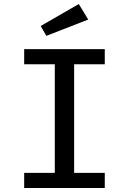

<svg xmlns="http://www.w3.org/2000/svg" viewBox="-20 -933 640 953"><path d="M500 -614H348V-75H500V0H100V-75H252V-614H100V-689H500ZM182 -804 371 -913 418 -836 210 -755Z"/></svg>

Font: Wlorlttqgufhjawjgtejqphaquk
Style: Regular
Weight: 400
Monospace: yes
Designer: Carrois Corporate & Edenspiekermann
Foundry: Carrois Corporate GbR & Edenspiekermann AG
Version: Version 2.001